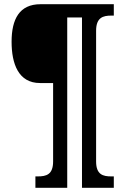

<svg xmlns="http://www.w3.org/2000/svg" viewBox="-20 -780 594 911"><path d="M148 111H299V-697H369V111H520V57H508C469 57 436 49 436 -14V-634C436 -697 469 -706 508 -706H520V-760H172C72 -760 35 -689 35 -582C35 -478 67 -386 170 -386H232V-14C232 49 199 57 159 57H148Z"/></svg>

Font: Noto Serif Khmer Condensed ExtraBold
Style: Regular
Weight: 800
Width: 3
Designer: Danh Hong and the Monotype Design Team
Foundry: Monotype Imaging Inc.
Version: Version 2.004